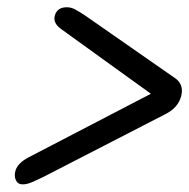

<svg xmlns="http://www.w3.org/2000/svg" viewBox="-20 -600 509 516"><path d="M127 -557Q133 -580.5 159.5 -580.5Q171 -580.5 181.8 -574.8Q192.5 -569 207 -559.5L449 -391Q475 -374 467 -342Q459 -310.5 424 -293L97.5 -125Q78 -115.5 65 -110Q52 -104.5 41 -104.5Q28 -104.5 22.8 -115.5Q17.5 -126.5 21.5 -141Q27.5 -162 57.5 -177.5L385.5 -348L143.5 -522.5Q122.5 -538 127 -557Z"/></svg>

Font: Fraunces 144pt Soft Black
Style: Italic
Weight: 900
Italic angle: -16°
Version: Version 1.000;[b76b70a41]